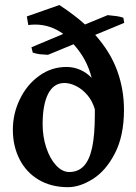

<svg xmlns="http://www.w3.org/2000/svg" viewBox="-20 -738 546 772"><path d="M31.7 -216.8Q31.7 -281.2 60.1 -339.6Q88.4 -397.9 137.7 -433.3Q187 -468.8 247.1 -468.8Q276.4 -468.8 302.5 -457.3Q328.6 -445.8 348.6 -424.8Q338.4 -463.9 321.5 -495.6Q304.7 -527.3 275.9 -560.1L172.9 -517.6Q152.3 -518.6 139.9 -520Q127.4 -521.5 111.8 -526.4L106.4 -547.9L234.4 -601.6Q182.6 -639.2 121.1 -639.2Q106 -639.2 93.8 -637.2L87.9 -671.9L218.8 -717.8Q280.8 -676.8 321.8 -639.6L413.1 -677.2Q438 -674.8 450.9 -672.9Q463.9 -670.9 476.1 -666.5L479.5 -646L362.8 -597.7Q423.3 -529.8 450.9 -454.6Q478.5 -379.4 478.5 -296.4Q478.5 -191.9 442.1 -121.6Q405.8 -51.3 353.3 -18.3Q300.8 14.6 253.4 14.6Q186 14.6 135.7 -15.1Q85.4 -44.9 58.6 -97.7Q31.7 -150.4 31.7 -216.8ZM151.4 -238.3Q151.4 -188 166.3 -143.6Q181.2 -99.1 205.8 -72.8Q230.5 -46.4 258.3 -46.4Q294.4 -46.4 317.1 -70.6Q339.8 -94.7 350.6 -145.3Q361.3 -195.8 361.3 -276.4V-298.8Q351.6 -332 331.1 -356Q310.5 -379.9 285.9 -392.1Q261.2 -404.3 239.3 -404.3Q195.8 -404.3 173.6 -360.8Q151.4 -317.4 151.4 -238.3Z"/></svg>

Font: David Libre Medium
Style: Regular
Weight: 500
Version: Version 1.000